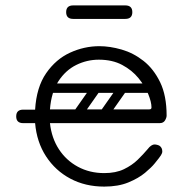

<svg xmlns="http://www.w3.org/2000/svg" viewBox="-20 -681 677 711"><path d="M366 10Q296 10 240.5 -19.5Q185 -49 150.5 -102Q116 -155 110 -225H66Q40 -225 40 -250Q40 -275 66 -275H110Q115 -358 151 -410Q187 -462 239.5 -486Q292 -510 348 -510Q387 -510 430.5 -497.5Q474 -485 511.5 -455.5Q549 -426 573 -376.5Q597 -327 597 -253Q597 -245 591 -235Q585 -225 571 -225H165Q171 -170 198 -128.5Q225 -87 268.5 -63.5Q312 -40 366 -40Q409 -40 439 -54.5Q469 -69 490 -89.5Q511 -110 527 -129Q533 -137 539.5 -141.5Q546 -146 553 -146Q557 -146 562.5 -144.5Q568 -143 571 -141Q581 -134 581 -120Q581 -114 576 -106Q571 -98 553 -76Q541 -61 517 -41Q493 -21 455.5 -5.5Q418 10 366 10ZM165 -276H533Q541 -276 541 -283Q541 -303 529 -332.5Q517 -362 493 -391.5Q469 -421 432.5 -440.5Q396 -460 346 -460Q302 -460 262.5 -440.5Q223 -421 196.5 -380.5Q170 -340 165 -276ZM451 -372H554V-337H451ZM345 -366Q358 -356 349 -343L283 -249Q274 -235 258 -246Q245 -256 254 -269L320 -363Q324 -368 331 -369.5Q338 -371 345 -366ZM443 -366Q456 -356 447 -343L381 -249Q372 -235 356 -246Q343 -256 352 -269L418 -363Q422 -368 429 -369.5Q436 -371 443 -366ZM147 -259Q147 -276 164 -276H496Q513 -276 513 -259Q513 -241 497 -241H165Q147 -241 147 -259ZM147 -355Q147 -372 164 -372H496Q513 -372 513 -355Q513 -337 497 -337H165Q147 -337 147 -355ZM251 -611Q225 -611 225 -636Q225 -661 251 -661H444Q470 -661 470 -636Q470 -611 444 -611Z"/></svg>

Font: Agu Display
Style: Regular
Weight: 400
Designer: Oluwaseun Badejo
Version: Version 1.103